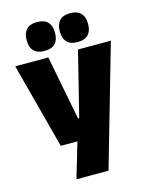

<svg xmlns="http://www.w3.org/2000/svg" viewBox="-127 -769 792 1021"><g transform="rotate(-15 269.0 -259.0)"><path d="M256.5 -138H347.5L252.5 -97L351 -492.5H532L341 172H164.5L241 -87L325 -21.5H130L5.5 -492.5H187.5ZM177.5 -531Q138.5 -531 119.2 -551.2Q100 -571.5 100 -608V-612Q100 -649 119.2 -669.5Q138.5 -690 177.5 -690Q217.5 -690 236.8 -669.5Q256 -649 256 -612V-608Q256 -571.5 236.8 -551.2Q217.5 -531 177.5 -531ZM360 -531Q320.5 -531 301.5 -551.2Q282.5 -571.5 282.5 -608V-612Q282.5 -649 301.5 -669.5Q320.5 -690 360 -690Q399 -690 418.5 -669.5Q438 -649 438 -612V-608Q438 -571.5 418.5 -551.2Q399 -531 360 -531Z"/></g></svg>

Font: Anek Malayalam ExtraBold
Style: Regular
Weight: 800
Version: Version 1.003